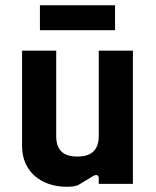

<svg xmlns="http://www.w3.org/2000/svg" viewBox="-20 -700 594 731"><path d="M232 11C249 11 264 10 277 5L335 -30C348 -37 356 -33 356 -21V0H486V-507H356V-182C356 -131 330 -104 275 -104C218 -104 194 -131 194 -182V-507H64V-144C64 -42 143 11 232 11ZM132 -585H418V-680H132Z"/></svg>

Font: Finlandica SemiBold
Style: Regular
Weight: 600
Designer: Niklas Ekholm, Juho Hiilivirta, Jaakko Suomalainen
Foundry: Helsinki Type Studio
Version: Version 2.000;Glyphs 3.2 (3202)